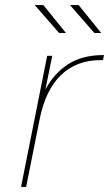

<svg xmlns="http://www.w3.org/2000/svg" viewBox="-20 -737 430 757"><path d="M63 0 166 -517H186L159 -384Q193 -448 249 -484Q305 -520 390 -520L386 -500H377Q282 -500 221 -441.5Q160 -383 137 -270L83 0ZM213 -607 117 -717H151L240 -607ZM352 -607 256 -717H290L379 -607Z"/></svg>

Font: Montserrat Thin
Style: Italic
Weight: 100
Italic angle: -11.3°
Designer: Julieta Ulanovsky
Foundry: Julieta Ulanovsky
Version: Version 9.000; ttfautohint (v1.8.4.7-5d5b)